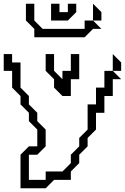

<svg xmlns="http://www.w3.org/2000/svg" viewBox="-20 -785 671 1030"><path d="M585 -405V-495L630 -450V-405ZM90 45 135 0H180V-90L135 -135V-180L90 -225V-270L45 -315V-405H0V-495H45V-450H90V-315L135 -270V-225L180 -180V-135L225 -90V0L180 45H135V180H225V135H315L360 90V45L405 0V-45L450 -90V-225H495V-315H540V-405H585L630 -360H585V-270H540V-180H495V-90L450 -45V0L405 45V90L360 135V180H270L225 225H90ZM270 -315V-360L225 -405V-495H270V-405L315 -360V-405H360V-495H405V-360H360V-270H315ZM479 -675V-765L524 -720V-675ZM254 -675V-765H299V-720H344V-765H389V-720L344 -675ZM164 -585V-630L119 -675V-765H164V-675L209 -630H434V-675H479L524 -630H479L434 -585Z"/></svg>

Font: Rubik Iso
Style: Regular
Weight: 400
Designer: Hubert and Fischer, NaN
Foundry: Hubert and Fischer, NaN
Version: Version 2.200